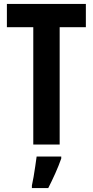

<svg xmlns="http://www.w3.org/2000/svg" viewBox="-20 -734 471 975"><path d="M283 0H149V-596H15V-714H416V-596H283ZM291 71Q278 108 260.5 147Q243 186 225 221H142V208Q146 191 150.5 164.5Q155 138 159 110.5Q163 83 166 61H291Z"/></svg>

Font: Noto Sans Sinhala ExtraCondensed
Style: Bold
Weight: 700
Width: 2
Designer: Jelle Bosma - Monotype Design Team
Foundry: Monotype Imaging Inc.
Version: Version 2.006; ttfautohint (v1.8.4.7-5d5b)